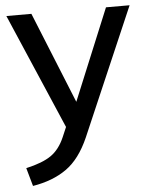

<svg xmlns="http://www.w3.org/2000/svg" viewBox="-53 -548 641 818"><g transform="rotate(-5 268.0 -138.5)"><path d="M532 -504 297 41Q258 130 199.5 171.5Q141 213 55 227L33 149Q104 133 140.5 107.5Q177 82 199 31L217 -11L5 -504H112L270 -114L431 -504Z"/></g></svg>

Font: Muli SemiBold
Style: Regular
Weight: 600
Designer: Vernon Adams
Foundry: Vernon Adams
Version: Version 2.000